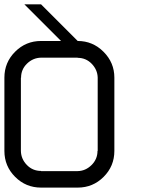

<svg xmlns="http://www.w3.org/2000/svg" viewBox="-20 -853 707 873"><path d="M333.3 -75Q369.2 -75.8 396.2 -102.5Q423.3 -129.2 423.3 -166.7H424.2V-500Q423.3 -535.8 397.1 -562.9Q370.8 -590 333.3 -590V-590.8H166.7Q130 -590 102.9 -563.8Q75.8 -537.5 75.8 -500H75V-166.7Q75.8 -130 102.1 -102.9Q128.3 -75.8 166.7 -75.8V-75ZM333.3 0H166.7Q97.5 0 48.8 -48.8Q0 -97.5 0 -166.7V-500Q0 -569.2 48.8 -617.9Q97.5 -666.7 166.7 -666.7H257.5L90.8 -833.3H166.7L333.3 -666.7Q401.7 -666.7 450.8 -617.5Q500 -568.3 500 -500V-166.7Q500 -97.5 451.2 -48.8Q402.5 0 333.3 0Z"/></svg>

Font: 0xA000-Squareish-Mono
Style: Squareish-Mono
Weight: 400
Version: Version 0.1